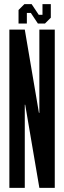

<svg xmlns="http://www.w3.org/2000/svg" viewBox="-20 -902 308 922"><path d="M162 -789 128 -840H109V-789H69V-854L97 -882H132L166 -831H184V-882H224V-817L196 -789ZM169 0 101 -399H99V0H25V-760H99L167 -360H169V-760H243V0Z"/></svg>

Font: Commune Nuit Debout
Style: Regular
Weight: 400
Designer: Sébastien Marchal
Foundry: Sébastien Marchal
Version: Version 1.003;PS 1.3;hotconv 1.0.88;makeotf.lib2.5.647800